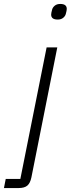

<svg xmlns="http://www.w3.org/2000/svg" viewBox="-100 -752 358 972"><path d="M136 -512H190L59 146Q53 175 38.5 187.5Q24 200 -6 200H-80L-71 154H3ZM192 -653Q159 -653 159 -678Q159 -686 164 -704Q167 -715 177.5 -723.5Q188 -732 205 -732Q238 -732 238 -707Q238 -699 233 -681Q230 -670 219.5 -661.5Q209 -653 192 -653Z"/></svg>

Font: IBM Plex Sans Cond Light
Style: Italic
Weight: 300
Width: 3
Italic angle: -11°
Designer: Mike Abbink, Paul van der Laan, Pieter van Rosmalen
Foundry: Bold Monday
Version: Version 1.3